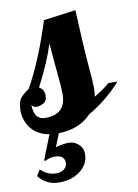

<svg xmlns="http://www.w3.org/2000/svg" viewBox="-117 -588 627 871"><g transform="rotate(-10 196.0 -152.5)"><path d="M73.7 -73.2Q168.9 -73.2 168.9 -166Q168.9 -196.3 162.6 -258.5Q156.2 -320.8 149.9 -402.8Q125.5 -323.2 68.8 -213.9Q91.8 -201.2 91.8 -174.3Q91.8 -147.5 75 -138.7Q58.1 -129.9 42.5 -129.9Q26.9 -129.9 21 -143.1Q21 -73.2 73.7 -73.2ZM129.4 143.6Q129.4 107.4 84 106.9Q61 106.9 38.6 119.1L34.2 115.2L78.6 2.9Q25.4 -6.3 -3.4 -42.2Q-32.2 -78.1 -32.2 -124.5Q-32.2 -171.4 -10.7 -190.7Q10.7 -210 21 -214.8Q88.9 -336.4 144 -511.2L292 -530.8Q300.3 -350.6 307.1 -274.4Q314 -198.2 314 -170.4Q314 -142.6 310.1 -128.9Q354 -154.3 381.8 -179.2H423.8Q361.8 -107.4 271 -54.2Q216.8 3.4 121.1 5.9L97.2 65.9Q130.9 56.2 157.2 56.2Q183.6 56.2 202.9 74Q222.2 91.8 222.2 117.7Q222.2 164.6 183.1 195.3Q144 226.1 85 226.1Q25.9 226.1 -9.8 180.2L7.3 152.8Q38.6 183.1 79.6 183.1Q101.6 183.1 115.5 171.6Q129.4 160.2 129.4 143.6Z"/></g></svg>

Font: Lobster-Regular
Style: Regular
Weight: 400
Designer: Pablo Impallari
Foundry: Pablo Impallari
Version: Version 1.007; ttfautohint (v1.1) -l 8 -r 50 -G 50 -x 14 -D 